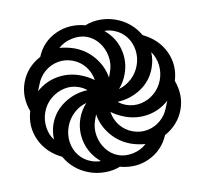

<svg xmlns="http://www.w3.org/2000/svg" viewBox="-81 -812 972 910"><g transform="rotate(10 405.5 -357.0)"><path d="M267 -40Q187 -48 135.5 -100Q84 -152 80 -227Q30 -285 30 -357Q30 -394 43.5 -427.5Q57 -461 82 -488Q85 -563 137 -614.5Q189 -666 267 -673Q295 -698 331 -711Q367 -724 405 -724Q444 -724 479 -711Q514 -698 542 -674Q623 -666 674.5 -614Q726 -562 730 -487Q780 -428 780 -357Q780 -320 766.5 -286.5Q753 -253 729 -226Q725 -152 674 -100Q623 -48 544 -41Q517 -17 480 -3.5Q443 10 405 10Q326 10 267 -40ZM539 -527Q539 -566 521 -599Q503 -632 472.5 -651Q442 -670 405 -670Q379 -670 360 -662Q421 -640 455.5 -589.5Q490 -539 490 -478Q490 -437 476 -403Q505 -424 522 -456.5Q539 -489 539 -527ZM420 -475Q420 -514 400.5 -547.5Q381 -581 349.5 -600.5Q318 -620 283 -620Q249 -620 215 -599Q181 -578 164 -546Q202 -556 235 -556Q293 -556 343 -526.5Q393 -497 420 -448ZM659 -479Q659 -515 643 -547.5Q627 -580 596 -602Q611 -568 611 -527Q611 -465 574.5 -415.5Q538 -366 480 -342Q500 -335 523 -335Q559 -335 590.5 -354.5Q622 -374 640.5 -407Q659 -440 659 -479ZM283 -435Q322 -435 356 -425Q337 -459 305.5 -478Q274 -497 236 -497Q199 -497 168 -478.5Q137 -460 119 -428Q101 -396 101 -357L100 -326Q128 -378 177 -406.5Q226 -435 283 -435ZM710 -357 711 -388Q682 -335 633 -307Q584 -279 527 -279Q489 -279 455 -289Q473 -256 504.5 -236.5Q536 -217 575 -217Q612 -217 643 -235.5Q674 -254 692 -286Q710 -318 710 -357ZM199 -187Q199 -248 235.5 -298Q272 -348 330 -372Q310 -379 287 -379Q251 -379 220 -359.5Q189 -340 170 -307Q151 -274 151 -235Q151 -197 169 -163.5Q187 -130 214 -114Q199 -152 199 -187ZM451 -52Q390 -74 355 -124.5Q320 -175 320 -236Q320 -275 335 -311Q306 -291 289 -258Q272 -225 272 -187Q272 -148 289.5 -115Q307 -82 337.5 -63Q368 -44 405 -44Q430 -44 451 -52ZM645 -168Q608 -158 575 -158Q517 -158 467 -187.5Q417 -217 390 -266V-239Q390 -200 409.5 -166.5Q429 -133 460.5 -113.5Q492 -94 527 -94Q561 -94 594.5 -114.5Q628 -135 645 -168Z"/></g></svg>

Font: Noto Sans Armenian Black
Style: Regular
Weight: 900
Designer: Monotype Design team
Foundry: Monotype Imaging Inc.
Version: Version 1.000